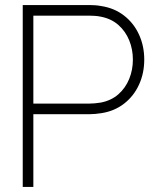

<svg xmlns="http://www.w3.org/2000/svg" viewBox="-20 -740 621 760"><path d="M70 0V-720H335Q345.5 -720 356.5 -719.2Q367.5 -718.5 381 -716Q433 -708 471.2 -678.2Q509.5 -648.5 530.2 -603.2Q551 -558 551 -504Q551 -450 530.2 -404.8Q509.5 -359.5 471.2 -329.8Q433 -300 381 -292Q367.5 -290 356.5 -289Q345.5 -288 335 -288H112V0ZM112 -330H335Q343.5 -330 355.2 -331Q367 -332 379 -334Q420.5 -342 448.8 -367Q477 -392 491.5 -427.8Q506 -463.5 506 -504Q506 -544.5 491.5 -580.2Q477 -616 448.8 -641Q420.5 -666 379 -674Q367 -676.5 355.2 -677.2Q343.5 -678 335 -678H112Z"/></svg>

Font: Manrope ExtraLight ExtraLight
Style: Regular
Weight: 250
Version: Version 4.501